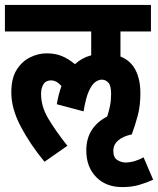

<svg xmlns="http://www.w3.org/2000/svg" viewBox="-20 -642 643 781"><path d="M331 -30Q331 -78 353 -112.5Q375 -147 416 -168Q423 -189 427.5 -211.5Q432 -234 432 -260Q432 -293 421 -305.5Q410 -318 394 -318Q382 -318 368.5 -309Q355 -300 342 -272.5Q329 -245 320 -189L211 -218Q218 -259 230 -292Q210 -315 188 -315Q166 -315 156.5 -299Q147 -283 147 -260Q147 -209 176.5 -159.5Q206 -110 254 -49L161 16Q101 -57 63.5 -129Q26 -201 26 -266Q26 -324 48 -358.5Q70 -393 103 -409Q136 -425 169 -425Q205 -425 231.5 -414Q258 -403 285 -381Q313 -407 351 -417V-514H0V-622H594V-514H470V-412Q511 -396 531 -357.5Q551 -319 551 -263Q551 -212 540.5 -172.5Q530 -133 516 -95H515Q481 -88 461 -71Q441 -54 441 -28Q441 -1 457.5 9Q474 19 490 19Q526 19 564 -2L603 89Q577 101 546.5 110Q516 119 477 119Q411 119 371 78Q331 37 331 -30Z"/></svg>

Font: Noto Sans ExtraCondensed
Style: Bold
Weight: 700
Width: 2
Designer: Monotype Design Team
Foundry: Monotype Imaging Inc.
Version: Version 2.013; ttfautohint (v1.8.4.7-5d5b)